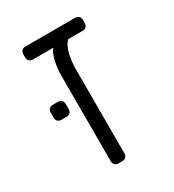

<svg xmlns="http://www.w3.org/2000/svg" viewBox="-144 -657 674 742"><g transform="rotate(-30 193.0 -285.5)"><path d="M39 0ZM326 -549V-535Q326 -525 320 -519Q314 -513 304 -513H240Q224 -499 215.5 -467.5Q207 -436 207 -395V-22Q207 -12 201 -6Q195 0 185 0H168Q158 0 152 -6Q146 -12 146 -22V-400Q146 -439 153.5 -469Q161 -499 173 -513H82Q72 -513 66 -519Q60 -525 60 -535V-549Q60 -559 66 -565Q72 -571 82 -571H304Q314 -571 320 -565Q326 -559 326 -549ZM39 -278V-301Q39 -311 45 -317Q51 -323 61 -323H84Q94 -323 100 -317Q106 -311 106 -301V-278Q106 -268 100 -262Q94 -256 84 -256H61Q51 -256 45 -262Q39 -268 39 -278Z"/></g></svg>

Font: Hezaedrus Light
Style: Regular
Weight: 300
Designer: Hubert & Fischer
Foundry: Hubert & Fischer
Version: Version 1.10;September 3, 2019;FontCreator 11.5.0.2425 64-bi